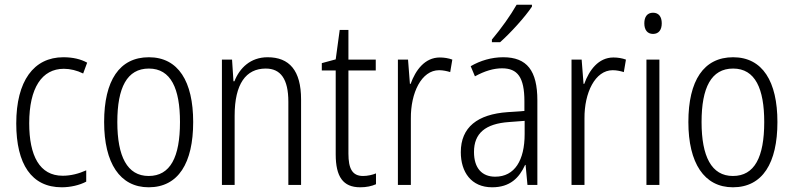

<svg xmlns="http://www.w3.org/2000/svg" viewBox="-20 -785 3368 815"><path d="M242 10C279 10 318 1 346 -14V-62C315 -48 281 -39 246 -39C148 -39 104 -124 104 -262C104 -412 158 -493 251 -493C278 -493 307 -486 333 -473L350 -519C323 -534 289 -542 249 -542C123 -542 49 -441 49 -261C49 -88 114 10 242 10Z M800 -267C800 -439 737 -542 612 -542C487 -542 422 -443 422 -267C422 -93 489 10 611 10C737 10 800 -93 800 -267ZM478 -267C478 -413 519 -494 612 -494C706 -494 744 -408 744 -267C744 -118 703 -38 611 -38C520 -38 478 -121 478 -267Z M1116 -542C1043 -542 997 -496 975 -440H971L965 -532H922V0H976V-294C976 -429 1024 -494 1108 -494C1171 -494 1204 -450 1204 -353V0H1258V-363C1258 -486 1208 -542 1116 -542Z M1521 -38C1475 -38 1459 -70 1459 -133V-486H1575V-532H1459V-658H1422L1405 -533L1346 -517V-486H1405V-130C1405 -35 1436 10 1509 10C1536 10 1558 5 1576 -3V-49C1562 -43 1541 -38 1521 -38Z M1847 -541C1783 -541 1744 -487 1723 -429H1720L1712 -532H1669V0H1724V-282C1723 -391 1769 -487 1844 -487C1861 -487 1878 -483 1891 -479L1900 -532C1884 -538 1865 -541 1847 -541Z M2238 -757V-765H2173C2146 -718 2109 -666 2068 -617V-606H2103C2146 -644 2209 -713 2238 -757ZM2116 -542C2067 -542 2019 -528 1978 -504L1996 -461C2038 -484 2076 -495 2111 -495C2177 -495 2206 -457 2206 -355V-314L2135 -309C2007 -300 1936 -245 1936 -139C1936 -55 1980 10 2069 10C2145 10 2184 -30 2209 -85H2211L2219 0H2261V-359C2261 -485 2217 -542 2116 -542ZM2141 -267 2207 -272V-216C2207 -105 2165 -35 2082 -35C2026 -35 1992 -71 1992 -140C1992 -219 2040 -260 2141 -267Z M2584 -541C2520 -541 2481 -487 2460 -429H2457L2449 -532H2406V0H2461V-282C2460 -391 2506 -487 2581 -487C2598 -487 2615 -483 2628 -479L2637 -532C2621 -538 2602 -541 2584 -541Z M2752 -731C2727 -731 2715 -713 2715 -686C2715 -658 2728 -641 2752 -641C2776 -641 2789 -658 2789 -686C2789 -713 2777 -731 2752 -731ZM2779 -532H2724V0H2779Z M3280 -267C3280 -439 3217 -542 3092 -542C2967 -542 2902 -443 2902 -267C2902 -93 2969 10 3091 10C3217 10 3280 -93 3280 -267ZM2958 -267C2958 -413 2999 -494 3092 -494C3186 -494 3224 -408 3224 -267C3224 -118 3183 -38 3091 -38C3000 -38 2958 -121 2958 -267Z"/></svg>

Font: Noto Sans Thai Looped Condensed Light
Style: Regular
Weight: 300
Width: 3
Designer: Sasikarn Vongin, Ben Mitchell
Foundry: The Fontpad Ltd
Version: Version 1.001